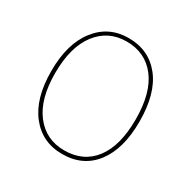

<svg xmlns="http://www.w3.org/2000/svg" viewBox="-156 -844 1002 1006"><g transform="rotate(30 344.5 -340.5)"><path d="M344 -691Q467 -691 539 -600Q611 -509 611 -340Q611 -175 540.5 -82.5Q470 10 344 10Q223 10 150.5 -82Q78 -174 78 -339Q78 -504 151 -597.5Q224 -691 344 -691ZM344 -670Q233 -670 167 -583.5Q101 -497 101 -339Q101 -183 167 -97.5Q233 -12 344 -12Q460 -12 524 -96.5Q588 -181 588 -340Q588 -500 522.5 -585Q457 -670 344 -670Z"/></g></svg>

Font: FiraGO Thin
Style: Regular
Weight: 100
Designer: bBox Type
Foundry: bBox Type GmbH
Version: Version 1.001;PS 001.001;hotconv 1.0.88;makeotf.lib2.5.64775